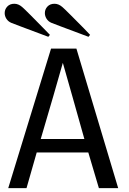

<svg xmlns="http://www.w3.org/2000/svg" viewBox="-20 -981 673 1001"><path d="M3.9 0ZM596.2 0H495.6L440.4 -186H171.4L118.2 0H22.9L246.1 -727.5H378.4ZM419.9 -256.3 358.4 -474.6 307.6 -653.3Q279.3 -552.2 257.8 -479.5L192.4 -256.3ZM305.2 -944.3Q313.5 -937.5 349.6 -901.4Q385.7 -865.2 418 -832.5L449.7 -799.3L441.4 -789.1L396 -806.2Q350.6 -823.2 302.2 -841.3Q253.9 -859.4 248.5 -861.8Q231.4 -869.1 222.7 -883.3Q213.9 -897.5 213.9 -912.6Q213.9 -932.6 227.5 -947Q241.2 -961.4 264.2 -961.4Q285.6 -961.4 305.2 -944.3ZM95.7 -944.3Q104 -937.5 140.1 -901.4Q176.3 -865.2 208 -832.5L240.2 -799.3L231.9 -789.1L186.5 -806.2Q141.1 -823.2 92.8 -841.3Q44.4 -859.4 39.1 -861.8Q22 -869.1 13.2 -883.3Q4.4 -897.5 4.4 -912.6Q4.4 -932.6 18.1 -947Q31.7 -961.4 54.7 -961.4Q76.2 -961.4 95.7 -944.3Z"/></svg>

Font: Coda
Style: Regular
Weight: 400
Designer: vernon adams
Foundry: vernon adams
Version: Version 2.001; ttfautohint (v0.8) -r 50 -G 200 -x